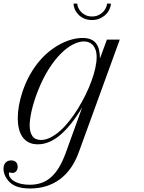

<svg xmlns="http://www.w3.org/2000/svg" viewBox="-128 -801 809 1078"><path d="M40.5 257.3Q-6.8 257.3 -38.3 244.6Q-69.8 231.9 -88.4 204.6Q-98.1 191.4 -103.3 176.5Q-108.4 161.6 -108.4 147Q-108.4 125 -96.9 112.3Q-85.4 99.6 -65.4 99.6Q-48.3 99.6 -38.6 108.9Q-28.8 118.2 -28.8 134.8Q-28.8 150.4 -37.1 160.2Q-45.4 169.9 -58.1 169.9Q-63.5 169.9 -66.7 168.5Q-69.8 167 -73.7 167Q-76.2 167 -77.1 168.2Q-78.1 169.4 -78.1 173.3Q-78.1 187 -69.3 198.5Q-60.5 210 -44.9 218.5Q-29.3 227.1 -7.8 231.7Q13.7 236.3 38.6 236.3Q74.2 236.3 104 226.1Q133.8 215.8 158.4 194.1Q183.1 172.4 203.4 138.7Q223.6 105 240.7 58.6L333.5 -198.2Q271 -94.2 209.5 -42.5Q147.9 9.3 84.5 9.3Q54.2 9.3 33 -1.7Q11.7 -12.7 -2 -32.5Q-15.6 -52.2 -22 -78.9Q-28.3 -105.5 -28.3 -137.2Q-28.3 -171.4 -21.5 -209.2Q-14.6 -247.1 -2 -285.2Q15.6 -337.9 40 -381.1Q64.5 -424.3 93 -458Q121.6 -491.7 153.1 -516.1Q184.6 -540.5 216.1 -556.4Q247.6 -572.3 278.1 -580.1Q308.6 -587.9 335.4 -587.9Q363.3 -587.9 382.1 -579.8Q400.9 -571.8 412.1 -556.6Q423.3 -541.5 428.2 -520Q433.1 -498.5 433.1 -472.2L472.2 -578.6H544.4L314 54.7Q278.3 153.3 208.3 205.3Q138.2 257.3 40.5 257.3ZM102.1 -15.1Q128.4 -15.1 155.8 -29.1Q183.1 -43 210.2 -67.1Q237.3 -91.3 262.7 -123.8Q288.1 -156.2 310.8 -193.1Q333.5 -230 352.5 -269Q371.6 -308.1 385.5 -345.9Q399.4 -383.8 407 -418.2Q414.6 -452.6 414.6 -480Q414.6 -504.9 408.4 -521.7Q402.3 -538.6 392.3 -549.1Q382.3 -559.6 369.4 -564Q356.4 -568.4 342.8 -568.4Q315.4 -568.4 282 -551.5Q248.5 -534.7 213.9 -500.2Q179.2 -465.8 145.8 -413.3Q112.3 -360.8 84.5 -290Q61.5 -231 50 -180.7Q38.6 -130.4 38.6 -96.7Q38.6 -58.6 54 -36.9Q69.3 -15.1 102.1 -15.1ZM495.1 -780.8Q494.1 -765.6 486.8 -749.3Q479.5 -732.9 465.8 -719.5Q452.1 -706.1 432.6 -697.3Q413.1 -688.5 388.2 -688.5Q363.3 -688.5 344.2 -697Q325.2 -705.6 312 -719.2Q298.8 -732.9 292 -749Q285.2 -765.1 284.7 -780.8H305.7Q306.2 -769.5 311.8 -756.8Q317.4 -744.1 327.9 -733.4Q338.4 -722.7 353.5 -715.6Q368.7 -708.5 388.7 -708.5Q408.7 -708.5 424.1 -715.6Q439.5 -722.7 450.2 -733.6Q460.9 -744.6 466.6 -757.1Q472.2 -769.5 473.1 -780.8Z"/></svg>

Font: Petit Formal Script
Style: Regular
Weight: 400
Version: Version 1.001; ttfautohint (v0.8) -G 200 -r 50